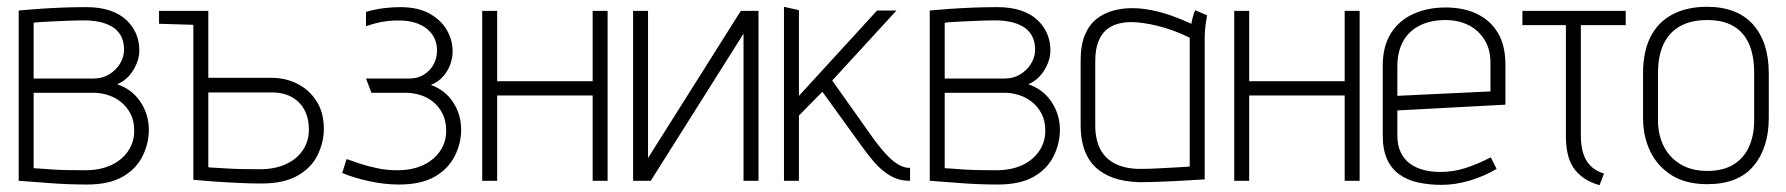

<svg xmlns="http://www.w3.org/2000/svg" viewBox="-20 -532 5256 565"><path d="M325 -284Q355 -297 372.5 -326Q390 -355 390 -384Q390 -410 380.5 -432.5Q371 -455 352 -473Q333 -491 303.5 -501Q274 -511 234 -511Q195 -511 159.5 -509.5Q124 -508 95.5 -506Q67 -504 51 -502.5Q35 -501 35 -501V0Q36 0 48.5 1Q61 2 82 3.5Q103 5 128.5 7Q154 9 182 10Q210 11 236 11Q301 11 341 -12Q381 -35 399.5 -72.5Q418 -110 418 -150Q418 -195 393.5 -232Q369 -269 325 -284ZM229 -472Q250 -472 270.5 -468Q291 -464 308 -454.5Q325 -445 335 -428Q345 -411 345 -386Q345 -364 333 -344.5Q321 -325 301 -313Q281 -301 257 -301H79V-465Q83 -466 98 -467Q113 -468 134.5 -469Q156 -470 180.5 -471Q205 -472 229 -472ZM230 -31Q203 -31 177 -31.5Q151 -32 130.5 -33.5Q110 -35 96.5 -36Q83 -37 79 -37V-259H255Q277 -259 298.5 -252Q320 -245 337 -231Q354 -217 364.5 -196.5Q375 -176 375 -147Q375 -114 357 -87.5Q339 -61 307 -46Q275 -31 230 -31Z M448 -500V-462L549 -459H571V-500ZM779 -303H593V-500H549V-3Q552 -3 566 -1.5Q580 0 601 1.5Q622 3 647 4.5Q672 6 699 7Q726 8 750 8Q815 8 855.5 -15Q896 -38 914.5 -75.5Q933 -113 933 -153Q933 -200 912 -233.5Q891 -267 856 -285Q821 -303 779 -303ZM745 -34Q717 -34 691.5 -34.5Q666 -35 644.5 -36.5Q623 -38 609.5 -38.5Q596 -39 593 -40V-260H781Q802 -260 821 -254Q840 -248 855.5 -234.5Q871 -221 880 -200Q889 -179 889 -150Q889 -117 871.5 -90.5Q854 -64 821.5 -49Q789 -34 745 -34Z M1057 -455Q1080 -463 1100.5 -467Q1121 -471 1139.5 -471.5Q1158 -472 1172 -471Q1193 -469 1210.5 -462Q1228 -455 1240.5 -443.5Q1253 -432 1259.5 -417Q1266 -402 1266 -383Q1266 -361 1256 -342.5Q1246 -324 1227.5 -312.5Q1209 -301 1186 -301H1057L1073 -259H1173Q1195 -259 1216.5 -252.5Q1238 -246 1255 -232Q1272 -218 1282.5 -197Q1293 -176 1293 -147Q1293 -114 1275 -87.5Q1257 -61 1225 -46Q1193 -31 1148 -31Q1118 -31 1090 -37Q1062 -43 1039 -50.5Q1016 -58 1000 -64L987 -23Q1020 -9 1065.5 1Q1111 11 1154 11Q1219 11 1259 -12Q1299 -35 1318 -72.5Q1337 -110 1337 -150Q1337 -195 1313.5 -231Q1290 -267 1248 -282Q1270 -291 1284 -307Q1298 -323 1305 -342.5Q1312 -362 1312 -381Q1312 -413 1295.5 -442.5Q1279 -472 1245 -491.5Q1211 -511 1158 -511Q1135 -511 1110 -508Q1085 -505 1057 -497Z M1724 -293H1443V-500H1399V0H1443V-251H1724V0H1768V-500H1724Z M1887 -500H1843V0H1895L2168 -433V0H2212V-500H2160L1887 -67Z M2556 -116 2429 -295 2618 -501H2561L2331 -250V-502L2287 -512V0H2331V-192L2400 -262L2515 -103Q2532 -79 2552.5 -55Q2573 -31 2599 -15.5Q2625 0 2657 0H2658V-38H2655Q2642 -38 2626 -46.5Q2610 -55 2592.5 -73Q2575 -91 2556 -116Z M3006 -284Q3036 -297 3053.5 -326Q3071 -355 3071 -384Q3071 -410 3061.5 -432.5Q3052 -455 3033 -473Q3014 -491 2984.5 -501Q2955 -511 2915 -511Q2876 -511 2840.5 -509.5Q2805 -508 2776.5 -506Q2748 -504 2732 -502.5Q2716 -501 2716 -501V0Q2717 0 2729.5 1Q2742 2 2763 3.5Q2784 5 2809.5 7Q2835 9 2863 10Q2891 11 2917 11Q2982 11 3022 -12Q3062 -35 3080.5 -72.5Q3099 -110 3099 -150Q3099 -195 3074.5 -232Q3050 -269 3006 -284ZM2910 -472Q2931 -472 2951.5 -468Q2972 -464 2989 -454.5Q3006 -445 3016 -428Q3026 -411 3026 -386Q3026 -364 3014 -344.5Q3002 -325 2982 -313Q2962 -301 2938 -301H2760V-465Q2764 -466 2779 -467Q2794 -468 2815.5 -469Q2837 -470 2861.5 -471Q2886 -472 2910 -472ZM2911 -31Q2884 -31 2858 -31.5Q2832 -32 2811.5 -33.5Q2791 -35 2777.5 -36Q2764 -37 2760 -37V-259H2936Q2958 -259 2979.5 -252Q3001 -245 3018 -231Q3035 -217 3045.5 -196.5Q3056 -176 3056 -147Q3056 -114 3038 -87.5Q3020 -61 2988 -46Q2956 -31 2911 -31Z M3532 -487 3497 -502Q3493 -493 3489.5 -479.5Q3486 -466 3486 -462Q3458 -475 3428.5 -485.5Q3399 -496 3369 -502Q3339 -508 3311 -508Q3282 -508 3255 -500.5Q3228 -493 3206.5 -476Q3185 -459 3172.5 -429Q3160 -399 3160 -354V-165Q3160 -118 3173.5 -85Q3187 -52 3213 -32Q3239 -12 3273.5 -3.5Q3308 5 3349 4Q3365 4 3388 3Q3411 2 3435 1Q3459 0 3479.5 -1.5Q3500 -3 3513 -3.5Q3526 -4 3525 -4V-411Q3525 -442 3528.5 -464.5Q3532 -487 3532 -487ZM3203 -163V-351Q3203 -387 3212 -409.5Q3221 -432 3236 -444.5Q3251 -457 3270 -462Q3289 -467 3308 -467Q3325 -467 3345.5 -464Q3366 -461 3388 -455.5Q3410 -450 3433.5 -441.5Q3457 -433 3481 -421V-42Q3481 -42 3468.5 -41Q3456 -40 3435 -39Q3414 -38 3388 -36.5Q3362 -35 3335 -35Q3292 -35 3262 -50Q3232 -65 3217.5 -93.5Q3203 -122 3203 -163Z M3937 -293H3656V-500H3612V0H3656V-251H3937V0H3981V-500H3937Z M4092 -134V-207L4410 -224V-342Q4410 -398 4388 -435Q4366 -472 4326.5 -491Q4287 -510 4234 -510Q4181 -510 4139 -491Q4097 -472 4073 -434Q4049 -396 4049 -339V-134Q4049 -92 4061.5 -64Q4074 -36 4097.5 -19Q4121 -2 4153 5Q4185 12 4222 12Q4262 12 4304.5 -0.5Q4347 -13 4384 -35L4367 -69Q4328 -49 4292.5 -37.5Q4257 -26 4218 -26Q4192 -26 4169 -32Q4146 -38 4129 -50.5Q4112 -63 4102 -83.5Q4092 -104 4092 -134ZM4366 -347V-263L4092 -250V-336Q4092 -380 4109 -410.5Q4126 -441 4158 -457Q4190 -473 4233 -473Q4272 -473 4301.5 -458Q4331 -443 4348.5 -415Q4366 -387 4366 -347Z M4632 -133V-458H4764V-500H4460V-458H4588V-133Q4588 -104 4593 -80.5Q4598 -57 4609.5 -39.5Q4621 -22 4640 -8.5Q4659 5 4687 13L4700 -21Q4673 -30 4658.5 -46Q4644 -62 4638 -84Q4632 -106 4632 -133Z M5185 -185V-316Q5185 -408 5138.5 -460Q5092 -512 5003 -512Q4944 -512 4901.5 -489.5Q4859 -467 4837 -423.5Q4815 -380 4815 -316V-185Q4815 -131 4836 -87Q4857 -43 4899 -16.5Q4941 10 5004 10Q5095 10 5140 -43.5Q5185 -97 5185 -185ZM5142 -317V-178Q5142 -134 5127 -100.5Q5112 -67 5081.5 -48Q5051 -29 5004 -29Q4958 -29 4925.5 -48.5Q4893 -68 4876 -101.5Q4859 -135 4859 -178V-317Q4859 -368 4875.5 -402.5Q4892 -437 4924 -455Q4956 -473 5004 -473Q5050 -473 5080.5 -455.5Q5111 -438 5126.5 -403.5Q5142 -369 5142 -317Z"/></svg>

Font: Advent Pro Light
Style: Regular
Weight: 300
Version: Version 3.000